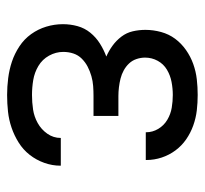

<svg xmlns="http://www.w3.org/2000/svg" viewBox="-38 -530 576 540"><g transform="rotate(90 250.0 -260.0)"><path d="M247 8Q224 8 200 5Q176 2 153.5 -5.5Q131 -13 110.5 -26.5Q90 -40 76 -59.5Q62 -79 55 -102Q48 -125 48 -149Q48 -170 53.5 -190Q59 -210 72 -226Q85 -242 102.5 -253Q120 -264 139 -271Q123 -278 108.5 -288.5Q94 -299 83 -313.5Q72 -328 68 -345.5Q64 -363 64 -381Q64 -403 70 -425Q76 -447 89 -464.5Q102 -482 120.5 -495Q139 -508 160 -515.5Q181 -523 203 -525.5Q225 -528 247 -528Q269 -528 290.5 -525.5Q312 -523 333 -515.5Q354 -508 372 -495.5Q390 -483 403 -465.5Q416 -448 423 -427Q430 -406 430 -384V-382H352V-383Q352 -401 342.5 -417Q333 -433 317 -442.5Q301 -452 283 -455Q265 -458 247 -458Q229 -458 210.5 -454.5Q192 -451 176 -441.5Q160 -432 151 -415.5Q142 -399 142 -380Q142 -368 146 -356Q150 -344 158.5 -335Q167 -326 178 -320Q189 -314 201 -311Q213 -308 225.5 -306.5Q238 -305 250 -305H306V-235H250Q236 -235 222 -234Q208 -233 194 -229Q180 -225 167.5 -218.5Q155 -212 145 -202Q135 -192 130.5 -178.5Q126 -165 126 -150Q126 -129 136.5 -110Q147 -91 165.5 -80Q184 -69 205 -65.5Q226 -62 247 -62Q268 -62 288 -65Q308 -68 326 -78Q344 -88 356 -105Q368 -122 368 -143H446V-142Q446 -119 438 -96.5Q430 -74 415.5 -55.5Q401 -37 381 -24.5Q361 -12 339 -4.5Q317 3 294 5.5Q271 8 247 8Z"/></g></svg>

Font: Iosevka www.saffi
Style: Regular
Weight: 400
Monospace: yes
Designer: Belleve Invis
Foundry: Belleve Invis
Version: Version 22.0.2; ttfautohint (v1.8.3)